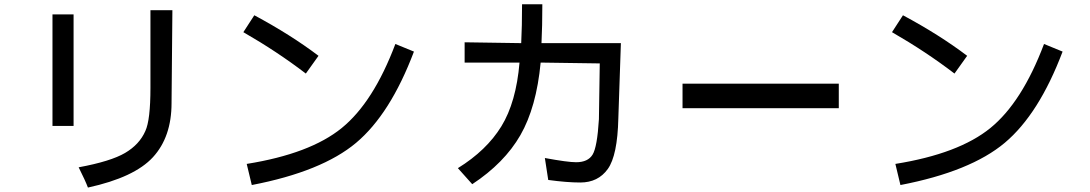

<svg xmlns="http://www.w3.org/2000/svg" viewBox="-20 -805 5040 888"><path d="M777.3 -757.8 773.4 -328.1Q773.4 -171.9 687.5 -78.1Q601.6 15.6 386.7 62.5Q375 31.2 343.8 -31.2Q492.2 -58.6 558.6 -97.7Q625 -136.7 652.3 -199.2Q675.8 -250 675.8 -398.4V-757.8ZM320.3 -222.7H222.7V-738.3H320.3Z M1453.1 -546.9 1394.5 -464.8Q1261.7 -566.4 1105.5 -656.2L1156.2 -734.4Q1324.2 -644.5 1453.1 -546.9ZM1894.5 -566.4Q1785.2 -277.3 1627 -144.5Q1468.8 -11.7 1144.5 50.8L1121.1 -46.9Q1414.1 -93.8 1560.5 -212.9Q1707 -332 1808.6 -601.6Z M2851.6 -605.5 2839.8 -257.8Q2835.9 -85.9 2791 -23.4Q2746.1 39.1 2664.1 39.1Q2601.6 39.1 2515.6 27.3L2500 -74.2Q2605.5 -54.7 2644.5 -54.7Q2699.2 -54.7 2720.7 -89.8Q2742.2 -125 2750 -253.9L2753.9 -511.7L2480.5 -515.6Q2460.9 -308.6 2386.7 -179.7Q2312.5 -50.8 2164.1 46.9L2097.7 -27.3Q2230.5 -109.4 2298.8 -220.7Q2367.2 -332 2382.8 -515.6H2128.9V-609.4L2390.6 -605.5Q2394.5 -683.6 2394.5 -785.2H2488.3Q2488.3 -683.6 2484.4 -605.5Z M3859.4 -304.7H3136.7V-418H3859.4Z M4453.1 -546.9 4394.5 -464.8Q4261.7 -566.4 4105.5 -656.2L4156.2 -734.4Q4324.2 -644.5 4453.1 -546.9ZM4894.5 -566.4Q4785.2 -277.3 4627 -144.5Q4468.8 -11.7 4144.5 50.8L4121.1 -46.9Q4414.1 -93.8 4560.5 -212.9Q4707 -332 4808.6 -601.6Z"/></svg>

Font: WenQuanYi Micro Hei Mono
Style: Regular
Weight: 400
Foundry: Ascender Corporation
Version: Version 0.2.0-beta